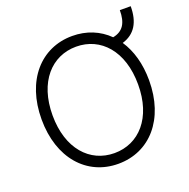

<svg xmlns="http://www.w3.org/2000/svg" viewBox="-138 -913 1037 1055"><g transform="rotate(-20 380.5 -385.5)"><path d="M673.3 -780.9C673.3 -707 648.4 -665.1 588.1 -653.4C533.7 -707.4 461.3 -737.2 378.2 -737.2C194.6 -737.2 63.9 -590.9 63.9 -363.6C63.9 -136.4 194.2 9.9 378.2 9.9C562.1 9.9 692.8 -136 692.8 -363.6C692.8 -461.3 668.7 -543.7 626.8 -606.2C701 -628.6 736.9 -687.1 736.9 -780.9ZM628.2 -363.6C628.6 -168 521.7 -52.6 378.2 -52.6C234.4 -52.6 128.2 -168.7 128.2 -363.6C128.2 -559.7 235.4 -674.7 378.2 -674.7C521.7 -674.7 628.2 -559.3 628.2 -363.6Z"/></g></svg>

Font: Karasuma Gothic
Style: Light
Weight: 300
Designer: Rasmus Andersson / Ryoko Nishizuka
Foundry: rsms
Version: Version 1.00